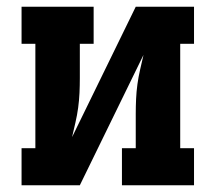

<svg xmlns="http://www.w3.org/2000/svg" viewBox="-20 -550 640 570"><path d="M44 0V-110H85V-420H44V-530H258V-420H217V-318Q217 -296 216 -274Q215 -252 212 -230Q209 -208 204 -186.5Q199 -165 194 -143L383 -530H556V-420H515V-110H556V0H342V-110H383V-212Q383 -234 384 -256Q385 -278 388 -300Q391 -322 396 -343.5Q401 -365 406 -387L217 0Z"/></svg>

Font: Iosevka Curly Slab XBdEx
Style: Regular
Weight: 800
Width: 7
Monospace: yes
Designer: Belleve Invis
Foundry: Belleve Invis
Version: Version 11.0.0; ttfautohint (v1.8.3)